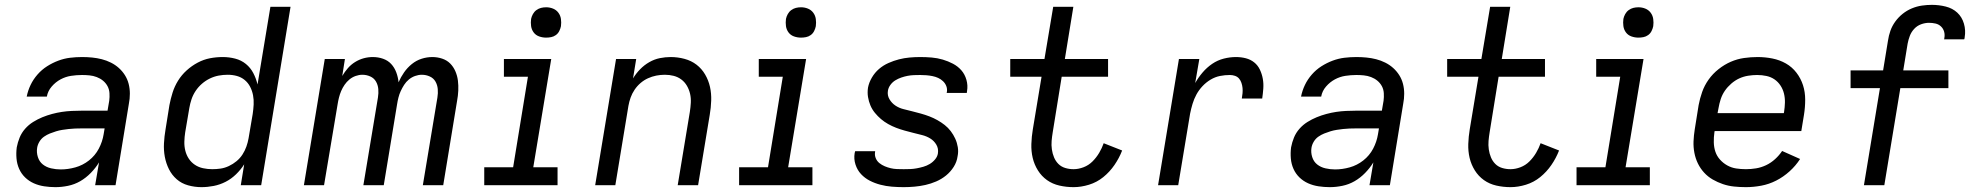

<svg xmlns="http://www.w3.org/2000/svg" viewBox="-20 -763 8140 791"><path d="M208 8Q185 8 162 4.5Q139 1 119 -8Q99 -17 83.5 -32Q68 -47 59 -67Q50 -87 48 -110Q46 -133 49 -156Q53 -177 61 -196.5Q69 -216 83.5 -232.5Q98 -249 116.5 -260.5Q135 -272 154.5 -280Q174 -288 194.5 -293.5Q215 -299 235 -302Q255 -305 275.5 -306Q296 -307 316 -307H423L430 -348Q432 -363 431 -379Q430 -395 423 -408Q416 -421 404.5 -430.5Q393 -440 378.5 -445.5Q364 -451 348.5 -452.5Q333 -454 318 -454Q295 -454 272.5 -450.5Q250 -447 229.5 -436Q209 -425 193 -406.5Q177 -388 173 -365H90Q95 -390 106 -413Q117 -436 134.5 -456Q152 -476 174 -490Q196 -504 220 -513Q244 -522 268.5 -525Q293 -528 318 -528Q339 -528 359.5 -526Q380 -524 399.5 -519Q419 -514 437 -505Q455 -496 469.5 -483Q484 -470 494.5 -453.5Q505 -437 510 -417.5Q515 -398 515 -377Q515 -356 511 -336L456 0H372L388 -94Q374 -71 354 -50.5Q334 -30 310.5 -16.5Q287 -3 260.5 2.5Q234 8 209 8ZM230 -65Q260 -65 290.5 -73.5Q321 -82 346.5 -102Q372 -122 387 -150.5Q402 -179 407 -210L411 -234H316Q303 -234 289.5 -233.5Q276 -233 263 -231.5Q250 -230 237 -228Q224 -226 211 -222Q198 -218 185.5 -213Q173 -208 161.5 -200Q150 -192 142.5 -179.5Q135 -167 133 -154Q130 -135 136 -116Q142 -97 156.5 -85.5Q171 -74 190.5 -69.5Q210 -65 230 -65Z M810 8Q782 8 755 0.5Q728 -7 708 -24.5Q688 -42 676 -66Q664 -90 659 -117Q654 -144 655.5 -172.5Q657 -201 662 -230L678 -330Q683 -356 691 -381.5Q699 -407 713.5 -430.5Q728 -454 749 -473Q770 -492 794.5 -505Q819 -518 845 -523Q871 -528 898 -528Q924 -528 949 -521.5Q974 -515 993 -499.5Q1012 -484 1023.5 -462Q1035 -440 1041 -415L1094 -735H1177L1056 0H972L986 -86Q972 -64 952.5 -45Q933 -26 909.5 -14Q886 -2 860.5 3Q835 8 810 8ZM854 -66Q872 -66 889 -68.5Q906 -71 923 -79Q940 -87 954.5 -99Q969 -111 979 -126.5Q989 -142 995 -159Q1001 -176 1004 -193L1021 -293Q1024 -313 1025 -332.5Q1026 -352 1022.5 -370.5Q1019 -389 1010.5 -405.5Q1002 -422 988 -433.5Q974 -445 956 -450Q938 -455 918 -455Q899 -455 880.5 -451.5Q862 -448 844.5 -439.5Q827 -431 812 -418Q797 -405 786 -388.5Q775 -372 769 -354Q763 -336 760 -318L743 -218Q740 -199 739.5 -179.5Q739 -160 743.5 -142Q748 -124 758 -109Q768 -94 783 -84Q798 -74 816.5 -70Q835 -66 854 -66Z M1232 0 1318 -520H1401L1390 -450Q1400 -467 1413 -482Q1426 -497 1443 -507.5Q1460 -518 1478.5 -523Q1497 -528 1516 -528Q1516 -528 1516 -528Q1516 -528 1516 -528Q1538 -528 1558 -521Q1578 -514 1591.5 -499.5Q1605 -485 1612.5 -465Q1620 -445 1622 -424Q1631 -445 1644.5 -464.5Q1658 -484 1676.5 -499Q1695 -514 1717 -521Q1739 -528 1761 -528Q1761 -528 1761 -528Q1761 -528 1761 -528Q1782 -528 1801.5 -521.5Q1821 -515 1834.5 -501.5Q1848 -488 1856 -469.5Q1864 -451 1866.5 -431Q1869 -411 1868 -389.5Q1867 -368 1863 -347L1806 0H1722L1782 -361Q1785 -379 1783.5 -396Q1782 -413 1774 -427Q1766 -441 1750.5 -448Q1735 -455 1718 -455Q1704 -455 1690 -450Q1676 -445 1664.5 -435.5Q1653 -426 1645 -413.5Q1637 -401 1631 -388Q1625 -375 1621.5 -361Q1618 -347 1616 -334L1561 0H1477L1537 -361Q1540 -379 1538.5 -396Q1537 -413 1529 -427Q1521 -441 1505.5 -448Q1490 -455 1473 -455Q1459 -455 1445 -450Q1431 -445 1419.5 -435.5Q1408 -426 1399.5 -413.5Q1391 -401 1385.5 -388Q1380 -375 1376.5 -361Q1373 -347 1371 -334L1315 0Z M1975 0V-74H2094L2155 -447H2056V-520H2251L2177 -74H2277V0ZM2230 -608Q2215 -608 2201 -613Q2187 -618 2178.5 -629.5Q2170 -641 2168 -655.5Q2166 -670 2168 -685Q2170 -695 2175.5 -705Q2181 -715 2190 -721.5Q2199 -728 2209 -730.5Q2219 -733 2230 -733Q2245 -733 2258.5 -727.5Q2272 -722 2280.5 -710.5Q2289 -699 2291 -684.5Q2293 -670 2291 -655Q2289 -645 2284 -635Q2279 -625 2270 -618.5Q2261 -612 2250.5 -610Q2240 -608 2230 -608Z M2432 0 2518 -520H2601L2588 -440Q2600 -460 2617 -477.5Q2634 -495 2655 -507Q2676 -519 2698.5 -523.5Q2721 -528 2743 -528Q2772 -528 2800 -520.5Q2828 -513 2849.5 -496.5Q2871 -480 2885 -456Q2899 -432 2905 -405Q2911 -378 2910 -348.5Q2909 -319 2904 -290L2856 0H2772L2822 -302Q2825 -321 2826 -340Q2827 -359 2823 -376.5Q2819 -394 2810 -409.5Q2801 -425 2787 -435.5Q2773 -446 2755.5 -450.5Q2738 -455 2719 -455Q2701 -455 2683.5 -451.5Q2666 -448 2649.5 -440.5Q2633 -433 2619 -421Q2605 -409 2594.5 -393.5Q2584 -378 2578 -361Q2572 -344 2569 -327L2515 0Z M3025 0V-74H3144L3205 -447H3106V-520H3301L3227 -74H3327V0ZM3280 -608Q3265 -608 3251 -613Q3237 -618 3228.5 -629.5Q3220 -641 3218 -655.5Q3216 -670 3218 -685Q3220 -695 3225.5 -705Q3231 -715 3240 -721.5Q3249 -728 3259 -730.5Q3269 -733 3280 -733Q3295 -733 3308.5 -727.5Q3322 -722 3330.5 -710.5Q3339 -699 3341 -684.5Q3343 -670 3341 -655Q3339 -645 3334 -635Q3329 -625 3320 -618.5Q3311 -612 3300.5 -610Q3290 -608 3280 -608Z M3703 8Q3678 8 3654 6Q3630 4 3607 -2Q3584 -8 3563.5 -18.5Q3543 -29 3527.5 -45.5Q3512 -62 3504.5 -85Q3497 -108 3501 -132Q3502 -134 3502 -136Q3502 -138 3503 -140H3586Q3585 -139 3585 -138Q3585 -137 3585 -136Q3583 -123 3588 -111Q3593 -99 3603 -91Q3613 -83 3625 -78Q3637 -73 3649.5 -70Q3662 -67 3675.5 -66.5Q3689 -66 3703 -66Q3716 -66 3729.5 -66.5Q3743 -67 3756.5 -69.5Q3770 -72 3784 -76Q3798 -80 3810.5 -87.5Q3823 -95 3832.5 -106.5Q3842 -118 3844 -131Q3847 -151 3837.5 -167Q3828 -183 3812.5 -192.5Q3797 -202 3779 -206.5Q3761 -211 3743 -215.5Q3725 -220 3707 -225Q3689 -230 3672 -236.5Q3655 -243 3639 -252Q3623 -261 3609.5 -272.5Q3596 -284 3584.5 -298Q3573 -312 3566 -328.5Q3559 -345 3556 -363.5Q3553 -382 3556 -402Q3560 -423 3572 -443.5Q3584 -464 3601.5 -479Q3619 -494 3640.5 -503.5Q3662 -513 3683.5 -518.5Q3705 -524 3727 -526Q3749 -528 3771 -528Q3795 -528 3818.5 -526Q3842 -524 3864 -517.5Q3886 -511 3906 -500.5Q3926 -490 3940.5 -473.5Q3955 -457 3961.5 -434Q3968 -411 3964 -388Q3964 -386 3963.5 -384Q3963 -382 3963 -380H3880Q3880 -381 3880.5 -382Q3881 -383 3881 -384Q3883 -397 3878.5 -408.5Q3874 -420 3865 -428.5Q3856 -437 3845 -442Q3834 -447 3821.5 -449.5Q3809 -452 3796.5 -453Q3784 -454 3771 -454Q3758 -454 3745 -453.5Q3732 -453 3719 -450.5Q3706 -448 3693 -443.5Q3680 -439 3668.5 -432Q3657 -425 3648.5 -413.5Q3640 -402 3638 -389Q3635 -370 3644.5 -354Q3654 -338 3669 -328Q3684 -318 3702 -313.5Q3720 -309 3738 -304.5Q3756 -300 3774 -295Q3792 -290 3809 -283.5Q3826 -277 3842 -268Q3858 -259 3872 -248Q3886 -237 3897 -222.5Q3908 -208 3915.5 -191.5Q3923 -175 3926 -156.5Q3929 -138 3925 -119Q3922 -96 3909 -75.5Q3896 -55 3877.5 -40Q3859 -25 3837 -15.5Q3815 -6 3792.5 -1Q3770 4 3747.5 6Q3725 8 3703 8Z M4403 8Q4373 8 4344.5 1.5Q4316 -5 4293.5 -21Q4271 -37 4256 -61Q4241 -85 4234.5 -112.5Q4228 -140 4229 -170Q4230 -200 4235 -230L4271 -447H4142V-520H4283L4319 -735H4402L4367 -520H4545V-447H4354L4317 -218Q4314 -200 4312.5 -182.5Q4311 -165 4313.5 -147.5Q4316 -130 4322.5 -114.5Q4329 -99 4340.5 -87.5Q4352 -76 4368.5 -71Q4385 -66 4403 -66Q4423 -66 4444 -74Q4465 -82 4481 -98Q4497 -114 4508.5 -133.5Q4520 -153 4527 -173L4603 -143Q4591 -112 4571.5 -83.5Q4552 -55 4525.5 -33.5Q4499 -12 4466.5 -2Q4434 8 4403 8Z M4751 0 4837 -520H4921L4904 -421Q4917 -444 4934.5 -464.5Q4952 -485 4974 -500Q4996 -515 5021.5 -521.5Q5047 -528 5072 -528Q5093 -528 5112.5 -523Q5132 -518 5147 -506Q5162 -494 5170.5 -476Q5179 -458 5182.5 -438.5Q5186 -419 5184.5 -398Q5183 -377 5180 -357H5096Q5098 -368 5099 -379Q5100 -390 5099 -400.5Q5098 -411 5094.5 -421.5Q5091 -432 5084.5 -439.5Q5078 -447 5068 -450.5Q5058 -454 5047 -454Q5026 -454 5006 -450Q4986 -446 4967.5 -435Q4949 -424 4934 -408Q4919 -392 4909 -373.5Q4899 -355 4893 -335Q4887 -315 4883 -295L4834 0Z M5458 8Q5435 8 5412 4.5Q5389 1 5369 -8Q5349 -17 5333.5 -32Q5318 -47 5309 -67Q5300 -87 5298 -110Q5296 -133 5299 -156Q5303 -177 5311 -196.5Q5319 -216 5333.5 -232.5Q5348 -249 5366.5 -260.5Q5385 -272 5404.5 -280Q5424 -288 5444.5 -293.5Q5465 -299 5485 -302Q5505 -305 5525.5 -306Q5546 -307 5566 -307H5673L5680 -348Q5682 -363 5681 -379Q5680 -395 5673 -408Q5666 -421 5654.5 -430.5Q5643 -440 5628.5 -445.5Q5614 -451 5598.5 -452.5Q5583 -454 5568 -454Q5545 -454 5522.5 -450.5Q5500 -447 5479.5 -436Q5459 -425 5443 -406.5Q5427 -388 5423 -365H5340Q5345 -390 5356 -413Q5367 -436 5384.5 -456Q5402 -476 5424 -490Q5446 -504 5470 -513Q5494 -522 5518.5 -525Q5543 -528 5568 -528Q5589 -528 5609.5 -526Q5630 -524 5649.5 -519Q5669 -514 5687 -505Q5705 -496 5719.5 -483Q5734 -470 5744.5 -453.5Q5755 -437 5760 -417.5Q5765 -398 5765 -377Q5765 -356 5761 -336L5706 0H5622L5638 -94Q5624 -71 5604 -50.5Q5584 -30 5560.5 -16.5Q5537 -3 5510.5 2.5Q5484 8 5459 8ZM5480 -65Q5510 -65 5540.5 -73.5Q5571 -82 5596.5 -102Q5622 -122 5637 -150.5Q5652 -179 5657 -210L5661 -234H5566Q5553 -234 5539.5 -233.5Q5526 -233 5513 -231.5Q5500 -230 5487 -228Q5474 -226 5461 -222Q5448 -218 5435.5 -213Q5423 -208 5411.5 -200Q5400 -192 5392.5 -179.5Q5385 -167 5383 -154Q5380 -135 5386 -116Q5392 -97 5406.5 -85.5Q5421 -74 5440.5 -69.5Q5460 -65 5480 -65Z M6203 8Q6173 8 6144.5 1.5Q6116 -5 6093.5 -21Q6071 -37 6056 -61Q6041 -85 6034.5 -112.5Q6028 -140 6029 -170Q6030 -200 6035 -230L6071 -447H5942V-520H6083L6119 -735H6202L6167 -520H6345V-447H6154L6117 -218Q6114 -200 6112.5 -182.5Q6111 -165 6113.5 -147.5Q6116 -130 6122.5 -114.5Q6129 -99 6140.5 -87.5Q6152 -76 6168.5 -71Q6185 -66 6203 -66Q6223 -66 6244 -74Q6265 -82 6281 -98Q6297 -114 6308.5 -133.5Q6320 -153 6327 -173L6403 -143Q6391 -112 6371.5 -83.5Q6352 -55 6325.5 -33.5Q6299 -12 6266.5 -2Q6234 8 6203 8Z M6475 0V-74H6594L6655 -447H6556V-520H6751L6677 -74H6777V0ZM6730 -608Q6715 -608 6701 -613Q6687 -618 6678.5 -629.5Q6670 -641 6668 -655.5Q6666 -670 6668 -685Q6670 -695 6675.5 -705Q6681 -715 6690 -721.5Q6699 -728 6709 -730.5Q6719 -733 6730 -733Q6745 -733 6758.5 -727.5Q6772 -722 6780.5 -710.5Q6789 -699 6791 -684.5Q6793 -670 6791 -655Q6789 -645 6784 -635Q6779 -625 6770 -618.5Q6761 -612 6750.5 -610Q6740 -608 6730 -608Z M7173 8Q7148 8 7124 5.5Q7100 3 7078 -4.5Q7056 -12 7036 -23.5Q7016 -35 7000.5 -52Q6985 -69 6975 -89.5Q6965 -110 6960.5 -133.5Q6956 -157 6957 -181Q6958 -205 6962 -230L6978 -330Q6983 -357 6992.5 -384Q7002 -411 7019 -435Q7036 -459 7060 -478Q7084 -497 7110.5 -508.5Q7137 -520 7165 -524Q7193 -528 7221 -528Q7252 -528 7282 -522Q7312 -516 7337.5 -501.5Q7363 -487 7381 -463.5Q7399 -440 7408 -412Q7417 -384 7417 -352.5Q7417 -321 7412 -290L7401 -223H7044L7043 -218Q7040 -197 7040.5 -176.5Q7041 -156 7047 -138Q7053 -120 7066 -105.5Q7079 -91 7096 -81.5Q7113 -72 7132.5 -69Q7152 -66 7173 -66Q7194 -66 7215 -69.5Q7236 -73 7256 -82.5Q7276 -92 7293 -107.5Q7310 -123 7322 -141L7396 -108Q7378 -80 7352.5 -57Q7327 -34 7297.5 -19Q7268 -4 7236 2Q7204 8 7173 8ZM7056 -297H7329L7330 -302Q7333 -321 7333.5 -340.5Q7334 -360 7329.5 -378Q7325 -396 7315 -411Q7305 -426 7290.5 -436Q7276 -446 7257.5 -450Q7239 -454 7219 -454Q7201 -454 7182 -451Q7163 -448 7145.5 -440Q7128 -432 7112.5 -418.5Q7097 -405 7086 -389Q7075 -373 7069 -354.5Q7063 -336 7060 -318Z M7659 0 7725 -400H7604V-473H7738L7758 -595Q7761 -616 7768 -636Q7775 -656 7788 -674Q7801 -692 7818.5 -706Q7836 -720 7856.5 -728.5Q7877 -737 7898 -740Q7919 -743 7939 -743Q7968 -743 7996 -736Q8024 -729 8043.5 -711Q8063 -693 8071 -665.5Q8079 -638 8074 -609Q8074 -607 8073.5 -605Q8073 -603 8072 -601H7989Q7990 -602 7990 -603Q7990 -604 7990 -605Q7993 -619 7989.5 -632Q7986 -645 7976.5 -654Q7967 -663 7954 -666Q7941 -669 7927 -669Q7911 -669 7894.5 -663Q7878 -657 7866 -644Q7854 -631 7848 -615Q7842 -599 7839 -583L7821 -473H8007V-400H7809L7743 0Z"/></svg>

Font: Zed Sans Extended
Style: Italic
Weight: 400
Width: 7
Italic angle: -9°
Designer: Belleve Invis
Foundry: Belleve Invis
Version: Version 1.0.0; ttfautohint (v1.8.4)